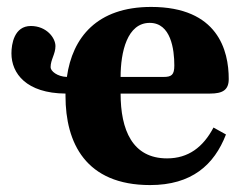

<svg xmlns="http://www.w3.org/2000/svg" viewBox="-20 -522 694 554"><path d="M13 -368C13 -310 56 -253 169 -252V-245C169 -110 227 12 413 12C533 12 598 -46 632 -134L596 -154C566 -97 523 -65 462 -65C362 -65 328 -147 328 -252H586C622 -252 640 -262 640 -294C640 -376 609 -502 416 -502C260 -502 189 -414 173 -300C145 -301 126 -317 126 -328C126 -350 140 -366 140 -389C140 -413 114 -447 69 -447C21 -447 13 -395 13 -368ZM328 -300C328 -372 347 -456 412 -456C473 -456 483 -380 483 -333C483 -306 475 -300 452 -300Z"/></svg>

Font: Heuristica
Style: Bold
Weight: 700
Version: Version 1.0.1